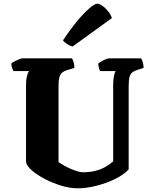

<svg xmlns="http://www.w3.org/2000/svg" viewBox="-20 -1020 823 1040"><path d="M401 0Q358 0 311 -14.5Q264 -29 222 -51Q180 -73 152 -97.5Q124 -122 121 -143V-561Q121 -587 126 -607.5Q131 -628 138 -635H52Q50 -640 46 -651Q42 -662 41 -675Q46 -681 58.5 -687.5Q71 -694 83.5 -699Q96 -704 101 -704H370Q374 -698 378.5 -683.5Q383 -669 383 -652L340 -639Q327 -635 317 -627Q307 -619 302 -602Q297 -585 297 -553V-142Q310 -133 327.5 -123Q345 -113 364 -105Q383 -97 400 -92Q417 -87 429 -87Q467 -87 496.5 -94.5Q526 -102 550 -115.5Q574 -129 593 -146V-560Q593 -586 597 -607Q601 -628 607 -635H523Q519 -640 516 -651Q513 -662 512 -675Q518 -681 530 -688Q542 -695 554 -699.5Q566 -704 572 -704H744Q749 -697 753 -684.5Q757 -672 758 -652L726 -642Q707 -636 696.5 -628Q686 -620 681.5 -602.5Q677 -585 677 -550V-103Q660 -83 629 -64.5Q598 -46 559.5 -31.5Q521 -17 480 -8.5Q439 0 401 0ZM373 -768Q357 -772 342.5 -782Q328 -792 321 -801Q360 -860 397 -904.5Q434 -949 463.5 -974.5Q493 -1000 507 -1000Q518 -1000 534 -989Q550 -978 565 -960Q580 -942 586 -922Z"/></svg>

Font: Texturina 12pt Black
Style: Regular
Weight: 900
Designer: Guillermo Torres Carreño
Foundry: Omnibus-Type
Version: Version 1.002